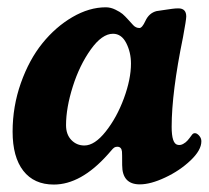

<svg xmlns="http://www.w3.org/2000/svg" viewBox="-20 -491 566 521"><path d="M526.4 -107.4Q526.4 -83.5 497.1 -55.7Q467.8 -27.8 428.2 -9.3Q388.7 9.3 359.4 9.3Q311.5 9.3 311.5 -43Q311.5 -75.2 311 -79.6Q309.6 -92.8 298.3 -92.8Q293.5 -92.8 290 -90.6Q286.6 -88.4 281 -81.5Q275.4 -74.7 272.5 -71.8Q199.7 9.8 126 9.8Q72.3 9.8 43.2 -27.6Q14.2 -64.9 14.2 -133.8Q14.2 -202.1 36.6 -265.6Q59.1 -329.1 95 -373.5Q130.9 -418 176.5 -444.6Q222.2 -471.2 267.1 -471.2Q280.3 -471.2 293.2 -464.8Q306.2 -458.5 312.5 -453.1Q318.8 -447.8 329.6 -435.8Q340.3 -423.8 341.3 -422.9Q348.6 -415 358.4 -415Q365.7 -415 374.5 -434.1Q384.3 -455.6 404.8 -460.9Q412.6 -461.9 425 -463.9Q437.5 -465.8 446.5 -467Q455.6 -468.3 463.9 -468.3Q485.4 -468.3 485.4 -446.3Q485.4 -437.5 476.6 -390.1Q445.8 -240.2 445.8 -147Q445.8 -101.1 461.9 -98.1Q469.2 -96.2 476.8 -100.3Q484.4 -104.5 489 -109.9Q493.7 -115.2 501.5 -126Q505.9 -131.3 512.7 -128.9Q518.6 -126 522.5 -120.1Q526.4 -114.7 526.4 -107.4ZM286.6 -399.4Q256.8 -399.4 226.3 -356.7Q195.8 -314 177.5 -256.1Q159.2 -198.2 159.2 -151.4Q159.2 -126 173.6 -111.1Q188 -96.2 209 -96.2Q236.8 -96.2 266.8 -134Q296.9 -171.9 316.2 -224.1Q335.4 -276.4 335.4 -318.4Q335.4 -349.1 322.5 -374.3Q309.6 -399.4 286.6 -399.4Z"/></svg>

Font: Cooper*
Style: Bold Italic
Weight: 700
Italic angle: -7°
Designer: Owen Earl
Foundry: indestructible type*
Version: Version 0.001